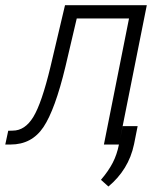

<svg xmlns="http://www.w3.org/2000/svg" viewBox="-40 -548 589 728"><path d="M516.6 -528.3 411.1 0H354L449.2 -478H251L208 -294.9Q168.9 -132.3 124.8 -66.2Q80.6 0 0 0H-20L-8.8 -52.2L8.3 -52.7Q54.7 -52.7 86.4 -104.7Q118.2 -156.7 151.4 -294.9L206.5 -528.3ZM468.3 -1.5Q458 47.9 433.3 87.9Q408.7 127.9 371.1 159.2L342.8 133.8Q371.1 100.6 387.2 69.6Q403.3 38.6 411.1 -0.5L425.3 -69.8H481.9Z"/></svg>

Font: Franko
Style: Light Italic
Weight: 300
Designer: Google
Version: Version 1.200310; 2013